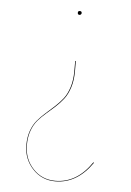

<svg xmlns="http://www.w3.org/2000/svg" viewBox="-48 -476 480 705"><g transform="rotate(5 191.5 -123.5)"><path d="M217.8 -424.8Q210.9 -424.8 210.9 -432.1Q210.9 -439 217.8 -439Q225.1 -439 225.1 -432.1Q225.1 -429.2 222.9 -427Q220.7 -424.8 217.8 -424.8ZM182.1 191.9Q132.3 191.9 98.6 155.8Q64.9 119.6 64.9 67.9Q64.9 38.6 73.2 15.4Q81.5 -7.8 95 -23.7Q108.4 -39.6 124.5 -53.7Q140.6 -67.9 157 -82.8Q173.3 -97.7 186.8 -114.7Q200.2 -131.8 208.5 -158Q216.8 -184.1 216.8 -216.8V-254.9H219.2V-216.8Q219.2 -183.6 210.9 -157.5Q202.6 -131.3 189.2 -114Q175.8 -96.7 159.4 -81.8Q143.1 -66.9 126.7 -53Q110.4 -39.1 96.9 -23.4Q83.5 -7.8 75.2 15.4Q66.9 38.6 66.9 67.9Q66.9 119.1 99.6 154.5Q132.3 189.9 182.1 189.9Q261.7 189.9 315.9 109.9L317.9 111.8Q262.2 191.9 182.1 191.9Z"/></g></svg>

Font: Fira Sans Compressed Two
Style: Regular
Weight: 100
Width: 1
Designer: Carrois Corporate & Edenspiekermann AG
Foundry: Carrois Corporate GbR & Edenspiekermann AG
Version: Version 4.203;PS 004.203;hotconv 1.0.88;makeotf.lib2.5.64775